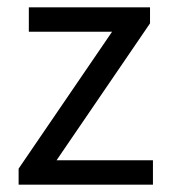

<svg xmlns="http://www.w3.org/2000/svg" viewBox="-20 -506 465 526"><path d="M31 0V-44L287 -419H59V-486H391V-442L135 -67H399V0Z"/></svg>

Font: Source Sans 3
Style: Regular
Weight: 400
Designer: Paul D. Hunt
Foundry: Adobe
Version: Version 3.046;hotconv 1.0.118;makeotfexe 2.5.65603